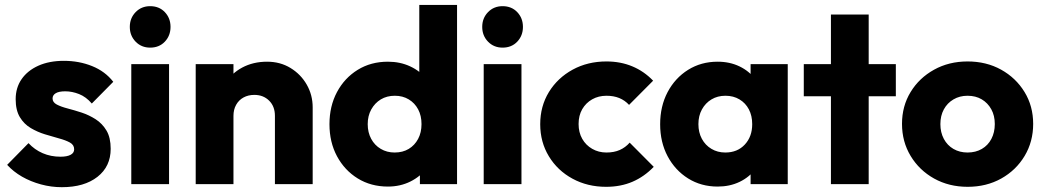

<svg xmlns="http://www.w3.org/2000/svg" viewBox="-20 -746 4229 778"><path d="M230.5 12.5Q187.5 12.5 146 1.2Q104.5 -10 69.2 -30.2Q34 -50.5 9 -78L95.5 -166Q120 -139.5 153 -125.2Q186 -111 225 -111Q252 -111 266.2 -118.8Q280.5 -126.5 280.5 -141Q280.5 -159 263.2 -168.5Q246 -178 219 -185.2Q192 -192.5 162 -201.8Q132 -211 104.8 -227Q77.5 -243 60.5 -271.2Q43.5 -299.5 43.5 -344Q43.5 -390.5 67.5 -425.2Q91.5 -460 135.5 -479.8Q179.5 -499.5 239 -499.5Q300.5 -499.5 353.2 -478.2Q406 -457 439 -414.5L352 -326.5Q329 -353.5 300.5 -364.8Q272 -376 244.5 -376Q218.5 -376 205.8 -368.2Q193 -360.5 193 -347Q193 -331.5 210 -322.5Q227 -313.5 254 -306.5Q281 -299.5 310.8 -289.8Q340.5 -280 367.5 -262.8Q394.5 -245.5 411.5 -217Q428.5 -188.5 428.5 -143Q428.5 -71.5 375 -29.5Q321.5 12.5 230.5 12.5Z M512 0V-486H665V0ZM588.5 -553Q553 -553 529.5 -577.2Q506 -601.5 506 -637Q506 -672.5 529.5 -696.8Q553 -721 588.5 -721Q625 -721 648 -696.8Q671 -672.5 671 -637Q671 -601.5 648 -577.2Q625 -553 588.5 -553Z M1094 0V-276.5Q1094 -315 1070.5 -338.2Q1047 -361.5 1010.6 -361.5Q985.9 -361.5 966.7 -351Q947.5 -340.5 936.8 -321.2Q926 -302 926 -276.5L866.5 -305.5Q866.5 -363 891.8 -405.8Q917 -448.5 961.4 -472.2Q1005.9 -496 1062.2 -496Q1115.5 -496 1157.2 -470.5Q1199 -445 1223 -403Q1247 -361 1247 -311V0ZM773 0V-486H926V0Z M1552 10Q1483 10 1429.5 -23Q1376.1 -56 1345.5 -113Q1315 -170 1315 -242.6Q1315 -315.7 1345.5 -372.9Q1376 -430 1429.4 -463Q1482.8 -496 1552 -496Q1601.5 -496 1642.2 -477Q1683 -458 1709.2 -424.5Q1735.5 -391 1739 -348V-143Q1735.5 -100 1709.5 -65.2Q1683.5 -30.5 1642.5 -10.2Q1601.5 10 1552 10ZM1579 -128Q1612 -128 1636.2 -142.6Q1660.4 -157.2 1674.2 -183.1Q1688 -209 1688 -243Q1688 -277.2 1674.4 -302.8Q1660.8 -328.4 1636.4 -343.2Q1612 -358 1580 -358Q1547.5 -358 1523 -343.2Q1498.6 -328.3 1484.3 -302.4Q1470 -276.5 1470 -243Q1470 -209.5 1484 -183.5Q1497.9 -157.5 1522.8 -142.8Q1547.7 -128 1579 -128ZM1832 0H1681.5V-130.5L1704.5 -249L1679 -366.5V-726H1832Z M1940 0V-486H2093V0ZM2016.5 -553Q1981 -553 1957.5 -577.2Q1934 -601.5 1934 -637Q1934 -672.5 1957.5 -696.8Q1981 -721 2016.5 -721Q2053 -721 2076 -696.8Q2099 -672.5 2099 -637Q2099 -601.5 2076 -577.2Q2053 -553 2016.5 -553Z M2436 11Q2360.5 11 2299.8 -22Q2239 -55 2204 -112.8Q2169 -170.5 2169 -242.5Q2169 -315.5 2204.2 -373Q2239.5 -430.5 2300.5 -463.8Q2361.5 -497 2437.5 -497Q2494.5 -497 2542 -477.2Q2589.5 -457.5 2626.5 -419L2529 -321Q2512 -339.5 2489.2 -348.8Q2466.5 -358 2437.5 -358Q2405 -358 2379.5 -343.5Q2354 -329 2339.2 -303.5Q2324.5 -278 2324.5 -243.5Q2324.5 -209.5 2339.2 -183.5Q2354 -157.5 2379.8 -142.8Q2405.5 -128 2437.5 -128Q2468 -128 2491.2 -138.2Q2514.5 -148.5 2531.5 -168L2629 -70Q2590.5 -30 2542.8 -9.5Q2495 11 2436 11Z M2888 10Q2821 10 2768.2 -23Q2715.5 -56 2685.2 -113Q2655 -170 2655 -242.5Q2655 -315.5 2685.2 -372.8Q2715.5 -430 2768.2 -463Q2821 -496 2888 -496Q2937 -496 2976.5 -477Q3016 -458 3040.8 -424.5Q3065.5 -391 3069 -348V-138Q3065.5 -95 3041 -61.5Q3016.5 -28 2976.8 -9Q2937 10 2888 10ZM2919 -128Q2968 -128 2998 -160.2Q3028 -192.5 3028 -243Q3028 -277 3014.5 -302.8Q3001 -328.5 2976.5 -343.2Q2952 -358 2919.5 -358Q2887.5 -358 2863 -343.2Q2838.5 -328.5 2824.2 -302.5Q2810 -276.5 2810 -243Q2810 -209.5 2824 -183.5Q2838 -157.5 2862.8 -142.8Q2887.5 -128 2919 -128ZM3021.5 0V-130.5L3044.5 -249L3021.5 -366.5V-486H3172V0Z M3347 0V-687H3500V0ZM3237 -356V-486H3610V-356Z M3901 11Q3825.5 11 3765.2 -22.5Q3705 -56 3670 -114Q3635 -172 3635 -244Q3635 -316 3669.8 -373Q3704.5 -430 3764.8 -463.5Q3825 -497 3900.5 -497Q3976.5 -497 4036.5 -463.8Q4096.5 -430.5 4131.5 -373.2Q4166.5 -316 4166.5 -244Q4166.5 -172 4131.8 -114Q4097 -56 4037 -22.5Q3977 11 3901 11ZM3900.5 -128Q3933.5 -128 3958.5 -142.5Q3983.5 -157 3997.2 -183.2Q4011 -209.5 4011 -243.5Q4011 -277.5 3996.8 -303.2Q3982.5 -329 3958 -343.5Q3933.5 -358 3900.5 -358Q3868.5 -358 3843.5 -343.2Q3818.5 -328.5 3804.5 -302.8Q3790.5 -277 3790.5 -243Q3790.5 -209.5 3804.5 -183.2Q3818.5 -157 3843.5 -142.5Q3868.5 -128 3900.5 -128Z"/></svg>

Font: Marine Company Thin
Style: Regular
Weight: 100
Designer: Rodrigo Fuenzalida
Foundry: fragTYPE
Version: Version 1.000